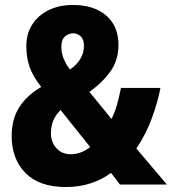

<svg xmlns="http://www.w3.org/2000/svg" viewBox="-20 -809 692 773"><path d="M274 -789Q358 -789 407.5 -746.5Q457 -704 457 -628Q457 -567 424.5 -521.5Q392 -476 340 -439L429 -330Q442 -356 451 -387.5Q460 -419 467 -455H626Q615 -398 591.5 -333.5Q568 -269 529 -211L652 -66H463L427 -113Q389 -85 343.5 -70.5Q298 -56 245 -56Q138 -56 82.5 -112.5Q27 -169 27 -261Q27 -329 57 -376.5Q87 -424 146 -459Q112 -502 99 -540Q86 -578 86 -623Q86 -673 110 -710.5Q134 -748 176.5 -768.5Q219 -789 274 -789ZM274 -675Q257 -675 242 -662.5Q227 -650 227 -619Q227 -574 262 -529Q289 -548 303.5 -572Q318 -596 318 -624Q318 -651 304.5 -663Q291 -675 274 -675ZM224 -366Q185 -329 185 -272Q185 -237 207 -212.5Q229 -188 265 -188Q306 -188 343 -217Z"/></svg>

Font: Noto Sans Malayalam UI Condensed ExtraBold
Style: Regular
Weight: 800
Width: 3
Designer: Jelle Bosma - Monotype Design Team
Foundry: Monotype Imaging Inc.
Version: Version 2.104; ttfautohint (v1.8.4.7-5d5b)